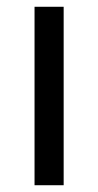

<svg xmlns="http://www.w3.org/2000/svg" viewBox="-20 -547 290 567"><path d="M82 -527H168V0H82Z"/></svg>

Font: Lopes Sans
Style: Regular
Weight: 400
Designer: Gabriel Lam, Diego Maldonado
Foundry: TypeRant, Foresti Design
Version: Version 4.000